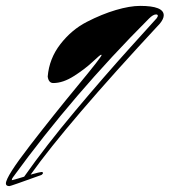

<svg xmlns="http://www.w3.org/2000/svg" viewBox="-98 -479 576 652"><path d="M434 -417Q438 -423 438 -425Q438 -430 432 -430Q422 -430 408 -416Q152 -160 -54 123Q-58 128 -58 133Q-38 128 -16 121Q58 16 157 -102Q256 -220 344.5 -318Q433 -416 434 -417ZM6 114Q38 105 43 105Q48 105 48 109Q48 111 43 115Q-62 153 -66 153Q-78 153 -78 144Q-78 121 3.5 15.5Q85 -90 166 -188Q247 -286 247 -292Q247 -293 245 -293Q242 -293 216.5 -269Q191 -245 153.5 -221Q116 -197 83 -197Q67 -197 64 -219Q69 -280 107 -329Q145 -378 196.5 -404.5Q248 -431 295.5 -445Q343 -459 378 -459Q458 -459 458 -427Q458 -415 445 -399Q130 -60 6 114Z"/></svg>

Font: Herr Von Muellerhoff
Style: Regular
Weight: 400
Designer: Alejandro Paul
Foundry: Alejandro Paul
Version: Version 1.000